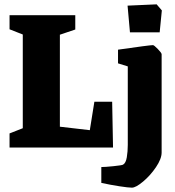

<svg xmlns="http://www.w3.org/2000/svg" viewBox="-20 -680 806 885"><path d="M24 0V-65L85 -89V-521L24 -545V-610H327V-544L256 -520V-96L394 -80L415 -211H497L501 0ZM579 -531 568 -654 702 -660 726 -632 716 -531ZM447 163V90Q464 90 503 86Q542 82 547 79Q560 72 564.5 45Q569 18 569 -12V-374L524 -388V-451Q670 -472 685 -472Q690 -472 707.5 -454Q725 -436 725 -430V23Q725 52 699 90.5Q673 129 639.5 157Q606 185 588 185Q572 185 530 178.5Q488 172 447 163Z"/></svg>

Font: Grenze ExtraBold
Style: Regular
Weight: 800
Designer: Renata Polastri
Foundry: Omnibus-Type
Version: Version 1.002; ttfautohint (v1.8)